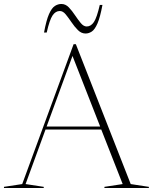

<svg xmlns="http://www.w3.org/2000/svg" viewBox="-28 -948 770 968"><path d="M631 -20 722.5 -6V0H498.5V-6L590.5 -20L482.5 -295H201.5L101 -20L192.5 -6V0H-8V-6L84 -20L343 -725H354.5ZM207 -310H477L337.5 -666ZM488.5 -923Q477 -861 463.5 -830Q450 -799 434.8 -789Q419.5 -779 403.5 -779Q382 -779 364.8 -796.2Q347.5 -813.5 332.5 -835.8Q317.5 -858 303.5 -875.2Q289.5 -892.5 273.5 -892.5Q252 -892.5 237 -870.2Q222 -848 207.5 -784H194Q205.5 -846.5 219.2 -877.2Q233 -908 248.8 -918Q264.5 -928 281.5 -928Q302.5 -928 319 -910.8Q335.5 -893.5 350.2 -871.2Q365 -849 379.2 -831.8Q393.5 -814.5 409 -814.5Q430.5 -814.5 445.5 -837Q460.5 -859.5 475 -923Z"/></svg>

Font: Newsreader Display ExtraLight
Style: Regular
Weight: 275
Designer: Hugues Gentile
Foundry: Production Type
Version: Version 1.001